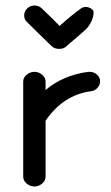

<svg xmlns="http://www.w3.org/2000/svg" viewBox="-20 -666 400 695"><path d="M105 9Q89 9 76.5 -1.5Q64 -12 64 -27V-371Q64 -385 76.5 -395.5Q89 -406 105 -406Q120 -406 132.5 -395.5Q145 -385 145 -371V-340Q208 -394 300 -406Q316 -407 328 -398.5Q340 -390 342 -376Q344 -362 334.5 -350Q325 -338 311 -336Q209 -323 145 -229V-27Q145 -12 132.5 -1.5Q120 9 105 9ZM168 -498Q153 -512 120 -544.5Q87 -577 78 -586Q67 -596 67.5 -611Q68 -626 79 -636Q90 -646 105 -646Q120 -646 131 -636Q141 -627 163 -605Q185 -583 196 -572L201 -577Q238 -610 274 -636Q285 -643 298 -640Q311 -637 318 -627Q321 -613 312.5 -592.5Q304 -572 290 -559Q275 -545 223 -501L221 -499Q211 -489 194.5 -489Q178 -489 168 -498Z"/></svg>

Font: Hoogli Semibold
Style: Regular
Weight: 600
Designer: Anand Singh Naorem
Foundry: Brand New Type
Version: Version 1.00 b007